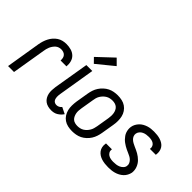

<svg xmlns="http://www.w3.org/2000/svg" viewBox="-59 -1271 1781 1781"><g transform="rotate(45 831.5 -380.0)"><path d="M58 0 114 -342Q118 -365 125 -387.5Q132 -410 143 -431.5Q154 -453 170 -471.5Q186 -490 206.5 -503.5Q227 -517 250.5 -522.5Q274 -528 297 -528Q328 -528 357.5 -520Q387 -512 408.5 -492Q430 -472 438 -442.5Q446 -413 443 -381H366Q367 -397 364 -412Q361 -427 351.5 -438Q342 -449 327.5 -454Q313 -459 297 -459Q283 -459 268 -454Q253 -449 241.5 -438.5Q230 -428 221 -415Q212 -402 206 -388Q200 -374 196.5 -359.5Q193 -345 191 -331L136 0Z M630 8Q608 8 586.5 2.5Q565 -3 548.5 -15.5Q532 -28 521.5 -46Q511 -64 506.5 -85Q502 -106 503 -128.5Q504 -151 507 -173L565 -520H643L584 -162Q582 -151 581 -139.5Q580 -128 580.5 -117.5Q581 -107 584 -96.5Q587 -86 593 -78Q599 -70 609 -65.5Q619 -61 631 -61Q645 -61 658.5 -67.5Q672 -74 682 -87L745 -56Q736 -41 723 -29Q710 -17 695 -8Q680 1 663 4.5Q646 8 630 8ZM606 -577 561 -623 715 -768 771 -712Z M904 8Q875 8 848 2Q821 -4 799 -19Q777 -34 762.5 -56.5Q748 -79 741.5 -105Q735 -131 735.5 -159.5Q736 -188 740 -216L761 -342Q765 -366 773 -390.5Q781 -415 795.5 -437Q810 -459 830 -477.5Q850 -496 873 -507.5Q896 -519 921 -523.5Q946 -528 970 -528Q999 -528 1026 -522Q1053 -516 1075 -501Q1097 -486 1112 -463.5Q1127 -441 1133 -415Q1139 -389 1139 -360.5Q1139 -332 1134 -304L1113 -178Q1109 -154 1101 -129.5Q1093 -105 1079 -83Q1065 -61 1045 -42.5Q1025 -24 1002 -12.5Q979 -1 953.5 3.5Q928 8 904 8ZM905 -61Q921 -61 937.5 -64.5Q954 -68 969 -77Q984 -86 996 -99Q1008 -112 1016.5 -126.5Q1025 -141 1029.5 -157Q1034 -173 1037 -189L1058 -315Q1061 -332 1061.5 -349.5Q1062 -367 1059.5 -383Q1057 -399 1050 -414Q1043 -429 1031 -439.5Q1019 -450 1003 -454.5Q987 -459 970 -459Q954 -459 937.5 -455.5Q921 -452 906 -443Q891 -434 878.5 -421Q866 -408 857.5 -393.5Q849 -379 844.5 -363Q840 -347 838 -331L817 -205Q814 -188 813 -170.5Q812 -153 815 -137Q818 -121 825 -106Q832 -91 843.5 -80.5Q855 -70 871.5 -65.5Q888 -61 905 -61Z M1378 8Q1355 8 1333.5 5.5Q1312 3 1292 -3Q1272 -9 1254.5 -20Q1237 -31 1224.5 -47.5Q1212 -64 1207.5 -85Q1203 -106 1207 -129L1208 -135H1285V-132Q1282 -114 1290 -99Q1298 -84 1312 -75.5Q1326 -67 1343 -64Q1360 -61 1378 -61Q1395 -61 1413 -63.5Q1431 -66 1447.5 -73Q1464 -80 1477.5 -94Q1491 -108 1493 -125Q1496 -143 1489 -158Q1482 -173 1470.5 -184.5Q1459 -196 1444.5 -203.5Q1430 -211 1415 -217.5Q1400 -224 1385 -231Q1370 -238 1356 -246.5Q1342 -255 1329 -264.5Q1316 -274 1305 -285.5Q1294 -297 1284.5 -310.5Q1275 -324 1269.5 -339.5Q1264 -355 1262 -372Q1260 -389 1263 -407Q1266 -426 1275.5 -444Q1285 -462 1299.5 -477Q1314 -492 1332 -502Q1350 -512 1369 -518Q1388 -524 1407.5 -526Q1427 -528 1446 -528Q1468 -528 1489 -525.5Q1510 -523 1529 -517Q1548 -511 1565.5 -500Q1583 -489 1594 -472.5Q1605 -456 1609 -435.5Q1613 -415 1610 -394L1609 -387H1532V-390Q1535 -407 1528.5 -421.5Q1522 -436 1509 -444.5Q1496 -453 1480 -456Q1464 -459 1447 -459Q1431 -459 1414 -456.5Q1397 -454 1381 -446.5Q1365 -439 1353.5 -425.5Q1342 -412 1339 -395Q1336 -378 1342.5 -362.5Q1349 -347 1361 -336Q1373 -325 1387.5 -317Q1402 -309 1417 -302.5Q1432 -296 1447 -289Q1462 -282 1476 -274Q1490 -266 1503 -256Q1516 -246 1527.5 -234.5Q1539 -223 1547.5 -209.5Q1556 -196 1562 -180.5Q1568 -165 1570 -148Q1572 -131 1570 -114Q1566 -94 1556 -75Q1546 -56 1530.5 -41.5Q1515 -27 1496 -17Q1477 -7 1457 -1.5Q1437 4 1417 6Q1397 8 1378 8Z"/></g></svg>

Font: Iosevka QP
Style: Italic
Weight: 400
Italic angle: -9°
Designer: Belleve Invis
Foundry: Belleve Invis
Version: Version 20.0.0; ttfautohint (v1.8.4)